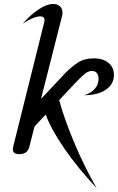

<svg xmlns="http://www.w3.org/2000/svg" viewBox="-20 -776 598 974"><path d="M480 -376Q480 -394 471.5 -405Q463 -416 446 -416Q429 -416 411.5 -402.5Q394 -389 359 -352L280 -268Q307 -170 357.5 -50Q408 70 470 178Q375 77 306.5 -22.5Q238 -122 212 -195L155 -134L129 -32Q120 6 78 6Q45 6 45 -19Q45 -22 47 -32L205 -666Q206 -669 206 -674Q206 -683 200.5 -688Q195 -693 186 -693Q151 -693 95 -656Q136 -702 177 -729Q218 -756 250 -756Q271 -756 284 -744Q297 -732 297 -711Q297 -703 294 -692L188 -274L310 -404Q340 -435 373.5 -457.5Q407 -480 457 -480Q503 -480 530.5 -457Q558 -434 558 -396Q558 -349 517 -321Q476 -293 407 -293Q441 -303 460.5 -325Q480 -347 480 -376Z"/></svg>

Font: Srisakdi
Style: Bold
Weight: 700
Designer: Cadson Demak Co.,Ltd.
Foundry: Cadson Demak Co.,Ltd.
Version: Version 1.000